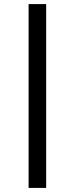

<svg xmlns="http://www.w3.org/2000/svg" viewBox="-20 -820 366 940"><path d="M120 -800H206V100H120Z"/></svg>

Font: Strait
Style: Regular
Weight: 400
Width: 3
Designer: Eduardo Rodriguez Tunni
Foundry: Eduardo Rodriguez Tunni
Version: Version 1.001